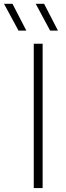

<svg xmlns="http://www.w3.org/2000/svg" viewBox="-74 -964 337 984"><path d="M99 0V-740H144.5V0ZM183 -807 109 -944.5H152L223 -807ZM21 -807 -53.5 -944.5H-10L61 -807Z"/></svg>

Font: Encode Sans SemiExpanded SemiExpanded ExtraLight
Style: Regular
Weight: 200
Width: 6
Designer: Multiple Designers
Foundry: Impallari Type
Version: Version 3.000; ttfautohint (v1.8.3) -l 8 -r 50 -G 200 -x 14 